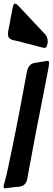

<svg xmlns="http://www.w3.org/2000/svg" viewBox="-76 -1058 294 1070"><path d="M173 -791 161 -793Q65 -817 18 -830H15L14 -831Q0 -833 -3 -834.5Q-6 -836 -9 -836Q-32 -844 -32 -868Q-32 -880 -26 -906L-22 -927Q-17 -958 -10 -990L-7 -1007Q-2 -1038 7 -1038Q16 -1038 31 -1021L179 -863Q190 -848 190 -824L189 -816Q184 -791 173 -791ZM-48 -8Q-55 -8 -56 -17Q-56 -21 -55.5 -24Q-55 -27 -54 -30V-29L-53 -33Q-50 -47 -48 -52Q-40 -80 -31 -123Q17 -348 58 -573L75 -664Q85 -701 115 -707L189 -719Q198 -719 198 -705Q198 -695 180 -606L161 -508Q128 -347 75 -57Q67 -23 34 -18L27 -17Q5 -16 -21 -12L-40 -9H-47Z"/></svg>

Font: Bangerz
Style: Regular
Weight: 400
Designer: vernon adams
Foundry: Vernon Adams
Version: Version 2.10;February 7, 2025;FontCreator 13.0.0.2683 64-bit